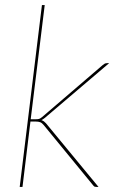

<svg xmlns="http://www.w3.org/2000/svg" viewBox="-20 -740 453 760"><path d="M157 -720 101.5 -268H123Q130.5 -268 135.2 -269.5Q140 -271 147 -277L386 -482Q390 -485.5 394 -487.8Q398 -490 404 -490H412L157 -273Q149.5 -267 144 -264.5Q150 -262.5 154.2 -259.2Q158.5 -256 162 -252L370 0H362Q358 0 355 -1Q352 -2 349 -6L153 -245Q146 -253.5 139.2 -256.2Q132.5 -259 119 -259H100.5L69 0H58L146 -720Z"/></svg>

Font: Lato Hairline
Style: Italic
Weight: 250
Italic angle: -7°
Designer: Lukasz Dziedzic
Foundry: Lukasz Dziedzic
Version: Version 1.104; Western+Polish opensource